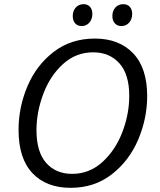

<svg xmlns="http://www.w3.org/2000/svg" viewBox="-20 -892 766 921"><path d="M69 -269Q69 -378 112 -479Q155 -580 238 -643.5Q321 -707 435 -707Q551 -707 618.5 -636.5Q686 -566 686 -431Q686 -324 643 -222.5Q600 -121 516.5 -56Q433 9 319 9Q202 9 135.5 -61.5Q69 -132 69 -269ZM600 -432Q600 -536 552.5 -588.5Q505 -641 427 -641Q344 -641 282 -584.5Q220 -528 187.5 -441Q155 -354 155 -268Q155 -163 201.5 -110.5Q248 -58 326 -58Q409 -58 471.5 -115Q534 -172 567 -258.5Q600 -345 600 -432ZM329 -815Q329 -840 343.5 -856Q358 -872 381 -872Q400 -872 411.5 -859.5Q423 -847 423 -825Q423 -800 408.5 -783.5Q394 -767 372 -767Q352 -767 340.5 -780Q329 -793 329 -815ZM519 -815Q519 -840 533.5 -856Q548 -872 571 -872Q591 -872 602.5 -859.5Q614 -847 614 -825Q614 -800 599.5 -783.5Q585 -767 562 -767Q543 -767 531 -780Q519 -793 519 -815Z"/></svg>

Font: Bitter Pro
Style: Italic
Weight: 400
Italic angle: -9°
Designer: Sol Matas, and Bitter project Authors
Foundry: Sol Matas
Version: Version 1.010